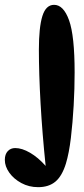

<svg xmlns="http://www.w3.org/2000/svg" viewBox="-111 -567 349 795"><path d="M47 208Q9 208 -22.5 191Q-54 174 -72.5 148Q-91 122 -91 95Q-91 72 -79 59Q-67 46 -48 46Q-20 46 13.5 65.5Q47 85 78 120Q64 -15 57 -138.5Q50 -262 50 -361Q50 -454 64.5 -500.5Q79 -547 113 -547Q152 -547 175 -483Q198 -419 198 -267Q198 -200 194 -129.5Q190 -59 182.5 4Q175 67 162 110Q146 162 118.5 185Q91 208 47 208Z"/></svg>

Font: DynaPuff Condensed
Style: Bold
Weight: 700
Width: 3
Designer: Toshi Omagari, Jennifer Daniel
Foundry: Google Fonts
Version: Version 2.000; ttfautohint (v1.8.4.7-5d5b)